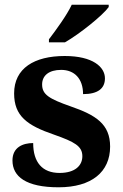

<svg xmlns="http://www.w3.org/2000/svg" viewBox="-20 -786 521 816"><path d="M188 -619V-606H256C319 -642 417 -721 442 -756V-766H285C264 -721 217 -657 188 -619ZM229 10C369 10 448 -55 448 -163C448 -259 387 -297 280 -334C189 -366 159 -384 159 -427C159 -465 188 -489 240 -489C296 -489 333 -452 333 -386C396 -386 426 -410 426 -453C426 -501 375 -548 255 -548C126 -548 40 -496 40 -389C40 -293 95 -253 209 -214C297 -183 330 -165 330 -122C330 -83 300 -51 233 -51C160 -51 121 -96 121 -178C77 -178 33 -160 33 -104C33 -36 90 10 229 10Z"/></svg>

Font: Noto Serif Lao
Style: Bold
Weight: 700
Designer: Monotype Design Team
Foundry: Monotype Imaging Inc.
Version: Version 2.003